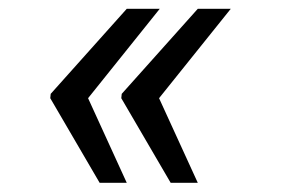

<svg xmlns="http://www.w3.org/2000/svg" viewBox="-20 -466 627 429"><path d="M335.4 -246.6 421.9 -57.6H361.3L251 -246.6L252 -256.3L421.9 -446.3H495.6ZM176.8 -246.6 263.2 -57.6H202.6L92.3 -246.6L93.3 -256.3L263.2 -446.3H336.9Z"/></svg>

Font: TypoPRO Roboto Mono
Style: Italic
Weight: 400
Designer: Google
Version: Version 2.000986; 2015; ttfautohint (v1.3)